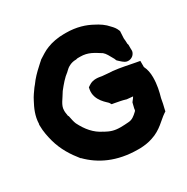

<svg xmlns="http://www.w3.org/2000/svg" viewBox="-149 -742 847 871"><g transform="rotate(-30 275.0 -306.0)"><path d="M-3 -312C-3 -280 4 -250 10 -227C25 -172 53 -129 83 -92L84 -91H85C140 -35 219 5 330 5H343C364 4 386 1 406 -6C458 -22 487 -59 514 -77L523 -83L525 -93C529 -110 533 -125 536 -145C544 -173 552 -206 552 -245C552 -268 548 -288 539 -306V-338L517 -342C483 -348 447 -357 406 -361H404H403C391 -361 372 -364 354 -365C341 -367 311 -375 286 -357L277 -351L275 -341C265 -285 318 -250 322 -243L328 -233L340 -231C361 -227 379 -224 395 -219L398 -218L430 -215C428 -211 422 -203 417 -197L414 -193L407 -165V-164C407 -161 406 -158 405 -154L401 -150C386 -136 373 -125 353 -124C339 -123 326 -122 312 -122C278 -122 260 -129 234 -143V-144H233C193 -163 165 -197 144 -239C139 -250 136 -266 133 -281L132 -284L130 -287C130 -288 128 -298 127 -308V-311V-317C127 -344 148 -365 166 -396C185 -420 205 -444 227 -460L228 -461L230 -463C243 -477 264 -489 287 -489H290L293 -490C296 -491 299 -491 302 -491H312C354 -491 378 -473 410 -453C422 -443 429 -428 442 -405L446 -395L451 -390C457 -385 464 -377 474 -371L475 -370C495 -359 517 -369 525 -384C529 -391 530 -396 529 -407V-428L528 -432C528 -433 527 -433 527 -434C527 -443 526 -455 525 -464L527 -501L525 -506C520 -519 512 -529 502 -539C485 -559 464 -573 440 -585C409 -602 366 -617 310 -617H300C268 -617 236 -611 211 -601C191 -594 168 -578 155 -570L152 -568L149 -565C145 -561 138 -556 128 -546C108 -528 88 -508 71 -484C67 -480 64 -475 62 -473C53 -460 39 -442 30 -423C15 -395 -1 -361 -2 -320L-3 -318Z"/></g></svg>

Font: SolarCharger
Style: 1050
Weight: 1000
Designer: Mew Too
Foundry: Cannot Into Space Fonts/KineticPlasma Fonts
Version: Version 1.100